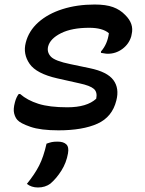

<svg xmlns="http://www.w3.org/2000/svg" viewBox="-20 -566 640 850"><path d="M399 -546Q449 -546 480.5 -534.5Q512 -523 534 -500Q574 -461 563 -415L561 -405Q551 -371 522 -349.5Q493 -328 457 -328Q450 -328 442.5 -329.5Q435 -331 427 -332V-338Q456 -371 462 -419Q434 -443 375 -443Q298 -443 250 -419Q202 -395 193 -360Q187 -335 205 -315.5Q223 -296 292 -282L378 -264Q455 -248 482 -211.5Q509 -175 495 -121Q477 -48 411.5 -18.5Q346 11 239 11Q160 11 115 -4.5Q70 -20 57 -35Q47 -46 42.5 -64.5Q38 -83 46 -113Q52 -136 63 -150H69Q101 -122 150 -106.5Q199 -91 278 -91Q365 -91 406 -129Q412 -158 395.5 -172.5Q379 -187 332 -197L234 -219Q141 -240 111 -283.5Q81 -327 94 -377Q107 -429 149.5 -467Q192 -505 256.5 -525.5Q321 -546 399 -546ZM186 70Q200 65 209.5 63Q219 61 235 61Q261 61 273.5 73Q286 85 281 113Q274 154 252 189Q230 224 203 247Q180 264 148 264Q119 264 99 248Q134 205 153.5 166.5Q173 128 186 70Z"/></svg>

Font: Recursive Mn Csl St Med
Style: Italic
Weight: 500
Italic angle: -15°
Monospace: yes
Version: Version 1.079;hotconv 1.0.112;makeotfexe 2.5.65598; ttfautoh